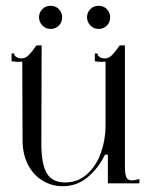

<svg xmlns="http://www.w3.org/2000/svg" viewBox="-20 -634 522 664"><path d="M58 -150 57 -421 42 -420Q36 -420 20 -422V-449H29Q29 -442 36.5 -437Q44 -432 54 -432Q68 -432 79 -443Q90 -454 106 -477H124V-469L123 -138Q123 -66 142 -34.5Q161 -3 205 -3Q250 -3 282 -32.5Q314 -62 329.5 -107Q345 -152 345 -199V-421L330 -420Q324 -420 308 -422V-449H317Q317 -442 324.5 -437Q332 -432 342 -432Q356 -432 367 -443Q378 -454 394 -477H412V-60Q412 -34 416.5 -22Q421 -10 437 -10Q445 -10 462 -15V0H353V-99H343Q320 -52 283 -21Q246 10 196 10Q159 10 127 -9.5Q95 -29 76.5 -65Q58 -101 58 -150ZM115 -574Q115 -591 126.5 -602.5Q138 -614 155 -614Q172 -614 183.5 -602.5Q195 -591 195 -574Q195 -557 183.5 -545.5Q172 -534 155 -534Q138 -534 126.5 -546Q115 -558 115 -574ZM281 -574Q281 -591 292.5 -602.5Q304 -614 321 -614Q338 -614 349.5 -602.5Q361 -591 361 -574Q361 -557 349.5 -545.5Q338 -534 321 -534Q304 -534 292.5 -546Q281 -558 281 -574Z"/></svg>

Font: Viaoda Libre
Style: Regular
Weight: 400
Designer: Gydient
Version: Version 2.000